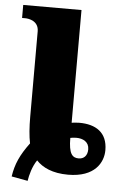

<svg xmlns="http://www.w3.org/2000/svg" viewBox="-56 -800 570 896"><g transform="rotate(5 228.5 -352.0)"><path d="M108 56C112 29 123 -13 144 -43C173 -12 220 11 293 11C419 11 457 -61 457 -118C457 -202 401 -235 325 -235C311 -235 296 -233 289 -232V-760H16V-699H31C47 -699 94 -692 94 -643V-244C94 -194 97 -153 104 -119C61 -61 41 -17 32 42ZM336 -69C306 -69 289 -87 289 -161C293 -162 306 -164 317 -164C348 -164 377 -150 377 -115C377 -84 359 -69 336 -69Z"/></g></svg>

Font: UArctic Serif Black
Style: Regular
Weight: 900
Designer: Customization by Puisto advertising & original work Monotype Design Team
Foundry: Monotype Imaging Inc.
Version: Version 2.004